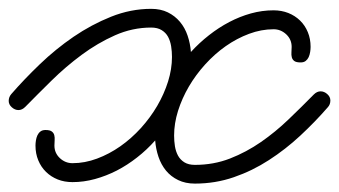

<svg xmlns="http://www.w3.org/2000/svg" viewBox="-62 -409 779 441"><path d="M628.4 -265.6Q618.2 -265.6 613.8 -269Q609.4 -272.5 608.2 -277.6Q606.9 -282.7 607.4 -289.1Q607.9 -295.4 607.9 -301.3Q607.9 -318.4 595.5 -330.1Q583 -341.8 566.4 -341.8Q538.1 -341.8 510 -331.3Q481.9 -320.8 456.5 -303Q431.2 -285.2 409.4 -261.2Q387.7 -237.3 371.8 -210.2Q356 -183.1 346.9 -154.3Q337.9 -125.5 337.9 -97.7Q337.9 -85 339.8 -73Q341.8 -61 346.9 -51.5Q352.1 -42 361.6 -36.1Q371.1 -30.3 385.7 -30.3Q428.7 -30.3 466.3 -44.9Q503.9 -59.6 537.4 -82.8Q570.8 -106 600.8 -134.8Q630.9 -163.6 658.7 -191.9Q666 -199.2 674.3 -199.2Q682.6 -199.2 689.7 -192.9Q696.8 -186.5 696.8 -178.2Q696.8 -168.9 690.9 -162.6Q661.6 -128.9 627.7 -97.4Q593.8 -65.9 555.7 -41.3Q517.6 -16.6 475.1 -2Q432.6 12.7 385.7 12.7Q363.8 12.7 347.2 4.6Q330.6 -3.4 319.3 -17.1Q308.1 -30.8 302 -48.8Q295.9 -66.9 294.4 -86.4Q275.4 -64.9 252.9 -47.4Q230.5 -29.8 206.3 -17.3Q182.1 -4.9 156.2 2.2Q130.4 9.3 104.5 9.3Q85.9 9.3 70.6 3.2Q55.2 -2.9 43.7 -14.2Q32.2 -25.4 25.9 -40.8Q19.5 -56.2 19.5 -74.7Q19.5 -80.1 20.5 -86.4Q21.5 -92.8 23.9 -98.1Q26.4 -103.5 30.8 -106.9Q35.2 -110.4 42.5 -110.4Q52.7 -110.4 57.1 -106.9Q61.5 -103.5 62.7 -98.4Q64 -93.3 63.5 -86.9Q63 -80.6 63 -74.7Q63 -57.6 75.4 -45.9Q87.9 -34.2 104.5 -34.2Q132.8 -34.2 160.9 -44.7Q189 -55.2 214.4 -73Q239.7 -90.8 261.5 -114.7Q283.2 -138.7 299.1 -165.8Q314.9 -192.9 324 -221.7Q333 -250.5 333 -278.3Q333 -290.5 331.1 -302.7Q329.1 -314.9 324 -324.5Q318.8 -334 309.3 -339.8Q299.8 -345.7 285.2 -345.7Q242.2 -345.7 202.1 -327.9Q162.1 -310.1 125.5 -283Q88.9 -255.9 56.4 -223.9Q23.9 -191.9 -3.9 -163.6Q-11.2 -156.2 -19.5 -156.2Q-27.8 -156.2 -34.9 -162.6Q-42 -168.9 -42 -177.2Q-42 -186 -36.1 -192.9Q-6.8 -226.6 29.5 -261.5Q65.9 -296.4 106.9 -324.5Q147.9 -352.5 193.1 -370.6Q238.3 -388.7 285.2 -388.7Q307.1 -388.7 323.5 -380.6Q339.8 -372.6 351.3 -358.9Q362.8 -345.2 368.9 -327.1Q375 -309.1 376.5 -289.6Q395.5 -310.5 418 -328.1Q440.4 -345.7 464.6 -358.4Q488.8 -371.1 514.4 -378.2Q540 -385.3 566.4 -385.3Q584.5 -385.3 600.1 -379.2Q615.7 -373 627.2 -361.8Q638.7 -350.6 645 -335.2Q651.4 -319.8 651.4 -301.3Q651.4 -295.9 650.4 -289.6Q649.4 -283.2 647 -277.8Q644.5 -272.5 640.1 -269Q635.7 -265.6 628.4 -265.6Z"/></svg>

Font: Helvetia Verbundene
Style: Regular
Weight: 400
Designer: Peter Wiegel, original typeface by Carl Albert Fahrenwaldt 1901
Foundry: Peter Wiegel
Version: Version 2.000